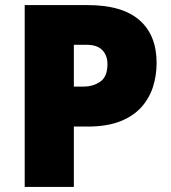

<svg xmlns="http://www.w3.org/2000/svg" viewBox="-20 -734 672 754"><path d="M324 -714Q460 -714 527.5 -655Q595 -596 595 -487Q595 -438 581 -393.5Q567 -349 535.5 -313.5Q504 -278 452 -257.5Q400 -237 324 -237H270V0H77V-714ZM320 -558H270V-394H308Q346 -394 374 -413.5Q402 -433 402 -482Q402 -516 382 -537Q362 -558 320 -558Z"/></svg>

Font: Noto Sans Ethiopic Black
Style: Regular
Weight: 900
Designer: Monotype Design Team
Foundry: Monotype Imaging Inc.
Version: Version 2.102; ttfautohint (v1.8.4.7-5d5b)